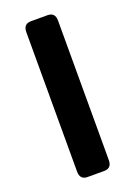

<svg xmlns="http://www.w3.org/2000/svg" viewBox="-136 -756 572 811"><g transform="rotate(-20 149.5 -350.0)"><path d="M112.3 0Q78.1 0 78.1 -36.6V-663.6Q78.1 -700.2 112.3 -700.2H186.5Q220.7 -700.2 220.7 -663.6V-36.6Q220.7 0 186.5 0Z"/></g></svg>

Font: Istok
Style: Bold
Weight: 700
Designer: Andrey V. Panov
Foundry: Andrey V. Panov
Version: Version 1.0.1